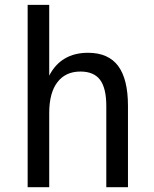

<svg xmlns="http://www.w3.org/2000/svg" viewBox="-20 -780 642 800"><path d="M95.2 0H185.1V-309.1C185.1 -364.7 196.3 -407.7 219.2 -437.5C241.2 -466.3 272.5 -481.9 315.4 -481.9C352.5 -481.9 379.9 -470.2 397 -447.3C414.1 -424.3 422.9 -388.2 422.9 -338.9V0H513.2V-338.9C513.2 -413.1 499.5 -468.8 472.2 -505.4C445.8 -540.5 404.8 -560.1 346.7 -560.1C310.1 -560.1 277.3 -552.2 250 -536.1C222.7 -520 201.2 -496.1 185.1 -464.8V-759.8H95.2Z"/></svg>

Font: Hack
Style: Regular
Weight: 400
Monospace: yes
Designer: Christopher Simpkins
Foundry: Christopher Simpkins
Version: Version 2.010